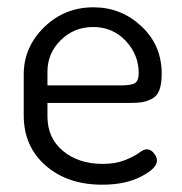

<svg xmlns="http://www.w3.org/2000/svg" viewBox="-20 -499 498 526"><path d="M236 -479Q312 -479 367.5 -427Q423 -375 423 -297Q423 -269 416.5 -252Q410 -235 395.5 -228Q381 -221 369 -219Q357 -217 336 -217H110V-180Q110 -121 152.5 -85.5Q195 -50 262 -50Q296 -50 321.5 -60Q347 -70 360.5 -80Q374 -90 382 -90Q393 -90 401.5 -79.5Q410 -69 410 -59Q410 -38 367 -15.5Q324 7 260 7Q165 7 105 -45.5Q45 -98 45 -183V-295Q45 -370 101 -424.5Q157 -479 236 -479ZM110 -265H310Q340 -265 350 -271.5Q360 -278 360 -299Q360 -349 324.5 -387Q289 -425 235 -425Q183 -425 146.5 -389Q110 -353 110 -303Z"/></svg>

Font: Dosis
Style: Book
Weight: 400
Designer: EdgarTolentino, PabloImpallari, IginoMarini
Foundry: EdgarTolentino, PabloImpallari, IginoMarini
Version: Version 1.007